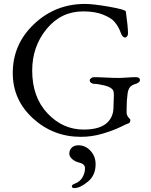

<svg xmlns="http://www.w3.org/2000/svg" viewBox="-20 -683 769 978"><path d="M359 275Q346 275 346 266Q346 258 360 253Q387 243 400 220.5Q413 198 413 174Q413 152 383 145Q364 141 348.5 128Q333 115 333 100Q333 81 345.5 69Q358 57 379 57Q415 57 441 85Q467 113 467 154Q467 210 427.5 242.5Q388 275 359 275ZM621 -624Q632 -547 632 -512Q632 -504 627.5 -498Q623 -492 617 -492Q603 -492 594 -519Q583 -549 563 -572Q549 -590 507.5 -607.5Q466 -625 404 -625Q291 -625 217.5 -535.5Q144 -446 144 -324Q144 -188 222 -105.5Q300 -23 406 -23Q491 -23 528 -60Q558 -90 558 -137Q558 -145 559 -165.5Q560 -186 560 -195Q560 -219 555 -225Q544 -240 511 -248Q478 -256 457 -256Q452 -256 444.5 -261Q437 -266 437 -273Q437 -280 444.5 -285Q452 -290 457 -290Q481 -290 518 -288Q555 -286 583 -286Q600 -286 627 -288Q654 -290 672 -290Q693 -290 693 -274Q693 -268 685 -262.5Q677 -257 672 -256Q651 -250 642 -239Q633 -228 630 -207Q625 -171 625 -132V-105Q625 -101 631 -89Q633 -86 638.5 -80.5Q644 -75 644 -72Q644 -55 630 -53Q626 -52 591 -35Q556 -18 502 -2Q448 14 392 14Q251 14 148 -80Q45 -174 45 -311Q45 -458 153.5 -560.5Q262 -663 413 -663Q455 -663 537.5 -648.5Q620 -634 621 -624Z"/></svg>

Font: EB Garamond SC 12
Style: Regular
Weight: 400
Version: Version 0.016 ; ttfautohint (v0.97) -l 8 -r 50 -G 200 -x 0 -